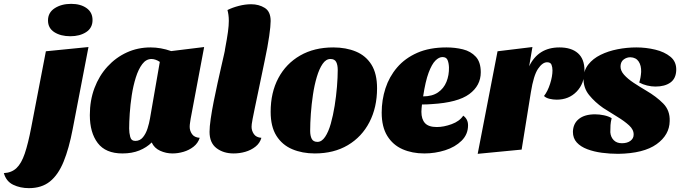

<svg xmlns="http://www.w3.org/2000/svg" viewBox="-141 -776 3528 996"><path d="M224 -588Q174 -588 141 -609Q108 -630 108 -670Q108 -711 143 -733.5Q178 -756 228 -756Q277 -756 308 -734Q339 -712 339 -672Q339 -631 306 -609.5Q273 -588 224 -588ZM9 200Q-36 200 -72.5 182.5Q-109 165 -121 122Q-81 120 -55.5 96Q-30 72 -12.5 20.5Q5 -31 21 -115L97 -510L318 -532L236 -106Q217 -6 189 62.5Q161 131 118 165.5Q75 200 9 200Z M494 20Q407 20 366 -34Q325 -88 325 -179Q325 -255 349 -319Q373 -383 416.5 -430.5Q460 -478 517 -504Q574 -530 640 -530Q693 -530 747 -511L918 -532L848 -160Q847 -152 845 -140Q843 -128 843 -118Q843 -98 855 -80.5Q867 -63 895 -61Q886 -33 863 -15Q840 3 811 11.5Q782 20 754 20Q720 20 689.5 6Q659 -8 646 -37Q620 -11 582 4.5Q544 20 494 20ZM561 -45Q585 -45 600.5 -64Q616 -83 624.5 -110Q633 -137 637 -161L688 -455Q676 -463 665 -466.5Q654 -470 645 -470Q617 -470 597 -443.5Q577 -417 563.5 -374Q550 -331 542.5 -282Q535 -233 532 -187Q529 -141 529 -109Q529 -87 534.5 -66Q540 -45 561 -45Z M1071 20Q1018 20 982 -7.5Q946 -35 946 -92Q946 -118 952 -159.5Q958 -201 967.5 -249Q977 -297 987.5 -344.5Q998 -392 1007 -431.5Q1016 -471 1021.5 -495Q1027 -519 1026 -519Q1037 -577 1041.5 -610.5Q1046 -644 1046 -668Q1046 -685 1044 -699Q1042 -713 1039 -724Q1065 -737 1098 -745.5Q1131 -754 1162 -754Q1202 -754 1232.5 -735Q1263 -716 1263 -667Q1263 -642 1255.5 -589Q1248 -536 1232 -461Q1213 -369 1200.5 -309.5Q1188 -250 1180.5 -214Q1173 -178 1169.5 -159.5Q1166 -141 1165 -132.5Q1164 -124 1164 -118Q1164 -98 1176 -80.5Q1188 -63 1215 -61Q1207 -33 1184 -15Q1161 3 1131.5 11.5Q1102 20 1071 20Z M1492 20Q1427 20 1375 -2Q1323 -24 1293 -71.5Q1263 -119 1263 -196Q1263 -296 1303 -371Q1343 -446 1416 -488Q1489 -530 1588 -530Q1654 -530 1705.5 -508.5Q1757 -487 1786 -440.5Q1815 -394 1815 -318Q1815 -219 1775.5 -142.5Q1736 -66 1663.5 -23Q1591 20 1492 20ZM1506 -40Q1528 -40 1545.5 -66Q1563 -92 1575 -134.5Q1587 -177 1595 -227Q1603 -277 1607 -326Q1611 -375 1611 -413Q1611 -439 1603 -454.5Q1595 -470 1573 -470Q1550 -470 1532.5 -444.5Q1515 -419 1502.5 -377Q1490 -335 1482.5 -285Q1475 -235 1471.5 -186Q1468 -137 1468 -97Q1468 -72 1476 -56Q1484 -40 1506 -40Z M2060 20Q1997 20 1947 -2Q1897 -24 1868 -71Q1839 -118 1839 -192Q1839 -257 1858.5 -317.5Q1878 -378 1919 -426Q1960 -474 2023.5 -502Q2087 -530 2175 -530Q2220 -530 2260.5 -520Q2301 -510 2327 -482Q2353 -454 2353 -401Q2353 -332 2293.5 -288Q2234 -244 2099 -236Q2087 -235 2074.5 -234.5Q2062 -234 2048 -234Q2047 -225 2046 -214.5Q2045 -204 2045 -196Q2045 -158 2063.5 -137.5Q2082 -117 2125 -117Q2161 -117 2202 -132Q2243 -147 2262 -176Q2287 -158 2287 -126Q2287 -79 2253.5 -46Q2220 -13 2168 3.5Q2116 20 2060 20ZM2054 -276Q2101 -276 2131 -296.5Q2161 -317 2175 -351.5Q2189 -386 2188 -427Q2187 -450 2180.5 -465Q2174 -480 2154 -480Q2136 -480 2117.5 -461.5Q2099 -443 2082.5 -399Q2066 -355 2054 -276Z M2337 22 2440 -510 2621 -532 2604 -432Q2651 -530 2761 -530Q2823 -530 2857 -500Q2891 -470 2891 -410Q2891 -343 2850.5 -301Q2810 -259 2747 -259Q2728 -259 2709.5 -263.5Q2691 -268 2681 -278Q2700 -302 2712.5 -341Q2725 -380 2725 -411Q2725 -427 2720 -440Q2715 -453 2697 -453Q2673 -453 2650 -419Q2627 -385 2613 -298L2565 0Z M3066 22Q3023 22 2981.5 16.5Q2940 11 2905.5 -2Q2871 -15 2851 -37Q2831 -59 2831 -92Q2832 -135 2862 -159Q2892 -183 2946 -183Q2968 -183 2992 -178Q3016 -173 3032 -163Q3027 -143 3026 -127Q3025 -111 3025 -90Q3027 -65 3042.5 -49Q3058 -33 3085 -33Q3113 -33 3129.5 -45.5Q3146 -58 3146 -77Q3147 -103 3122.5 -125.5Q3098 -148 3061.5 -170Q3025 -192 2988 -216Q2945 -246 2915 -283Q2885 -320 2886 -370Q2887 -411 2911 -441.5Q2935 -472 2974.5 -491.5Q3014 -511 3062.5 -520.5Q3111 -530 3160 -530Q3210 -530 3258 -518.5Q3306 -507 3337 -481.5Q3368 -456 3367 -413Q3366 -369 3337 -348Q3308 -327 3259 -327Q3238 -327 3215.5 -332.5Q3193 -338 3175 -348Q3183 -372 3185 -403Q3186 -436 3172 -457Q3158 -478 3129 -479Q3110 -479 3094.5 -467.5Q3079 -456 3078 -433Q3077 -410 3096 -388.5Q3115 -367 3146 -346.5Q3177 -326 3211 -306Q3264 -275 3299.5 -239Q3335 -203 3333 -148Q3332 -76 3265 -28Q3198 20 3066 22Z"/></svg>

Font: Sansita Swashed Black
Style: Regular
Weight: 900
Designer: Pablo Cosgaya
Foundry: Omnibus-Type
Version: Version 1.003; ttfautohint (v1.8.3)